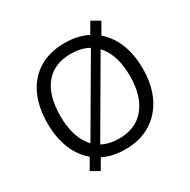

<svg xmlns="http://www.w3.org/2000/svg" viewBox="-175 -919 1122 1132"><g transform="rotate(-30 386.0 -353.0)"><path d="M61.9 -353Q61.9 -464.5 100.3 -545.3Q138.7 -626 211.2 -670Q283.8 -713.9 385.6 -713.9Q485.3 -713.9 558.2 -670Q631 -626 670.6 -545.3Q710.3 -464.5 710.3 -354Q710.3 -242.5 670.4 -161.2Q630.4 -80 557.6 -35.5Q484.8 8.9 385.6 8.9Q284.3 8.9 212 -35.5Q139.7 -80 100.8 -161.2Q61.9 -242.5 61.9 -353ZM149.2 -353Q149.2 -217 209.2 -140.8Q269.2 -64.5 385.6 -64.5Q497.9 -64.5 560.4 -140.5Q623 -216.5 623 -353Q623 -490 560.9 -565.2Q498.9 -640.5 385.6 -640.5Q269.2 -640.5 209.2 -565.2Q149.2 -490 149.2 -353ZM247.3 -45.8 193.3 46.7 136.8 14.2 190.8 -78.9 217 -115.9 512.8 -622.6 529.5 -659.7 583.5 -751.7 640 -719.2 586 -626.1 559.9 -589.5 264.1 -82.4Z"/></g></svg>

Font: Mulish ExtraLight
Style: Regular
Weight: 200
Designer: Vernon Adams
Foundry: Vernon Adams
Version: Version 3.603